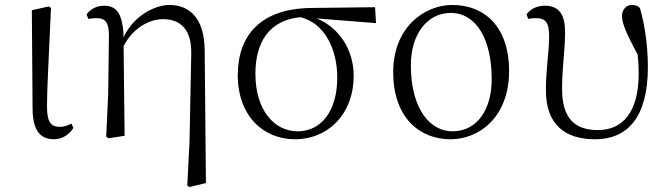

<svg xmlns="http://www.w3.org/2000/svg" viewBox="-20 -546 2683 772"><path d="M197 14C234 14 263 -10 275 -32L267 -49C253 -42 240 -36 220 -36C188 -36 169 -51 169 -116C169 -195 175 -282 185 -514L176 -520L108 -505L111 -110C111 -19 144 14 197 14Z M733 200 742 206 808 190 803 -343C802 -480 736 -526 661 -526C605 -526 517 -484 477 -396C474 -497 445 -523 398 -523C365 -523 341 -506 328 -488L335 -470C347 -472 357 -473 368 -473C404 -473 418 -456 418 -402L415 -169L407 3L416 10L481 0L477 -361C514 -433 580 -469 635 -469C704 -469 751 -429 749 -330L742 24Z M1167 14C1292 14 1402 -80 1402 -242C1402 -346 1343 -436 1253 -472L1492 -453L1488 -517L1232 -514C1031 -512 936 -407 936 -243C936 -84 1035 14 1167 14ZM1188 -477C1285 -453 1336 -349 1336 -234C1336 -95 1268 -18 1177 -18C1082 -18 1007 -104 1007 -249C1007 -380 1065 -465 1188 -477Z M1791 14C1905 14 2027 -73 2027 -261C2027 -435 1931 -526 1799 -526C1685 -526 1561 -435 1561 -256C1561 -68 1672 14 1791 14ZM1799 -18C1713 -18 1632 -102 1632 -285C1632 -408 1698 -494 1792 -494C1895 -494 1957 -389 1957 -227C1957 -109 1901 -18 1799 -18Z M2373 14C2502 14 2585 -73 2585 -276C2585 -365 2572 -448 2553 -514C2546 -522 2534 -526 2520 -526C2498 -526 2481 -507 2481 -482C2481 -453 2496 -416 2544 -326C2547 -298 2548 -274 2548 -250C2548 -93 2482 -23 2384 -23C2284 -23 2240 -78 2240 -189C2240 -276 2252 -340 2252 -418C2252 -484 2230 -523 2171 -523C2137 -523 2112 -509 2097 -488L2104 -470C2112 -472 2123 -473 2134 -473C2175 -473 2188 -455 2188 -398C2188 -342 2175 -267 2175 -183C2175 -44 2253 14 2373 14Z"/></svg>

Font: Noto Serif CJK KR Light
Style: Regular
Weight: 300
Designer: Ryoko NISHIZUKA 西塚涼子 (kana & ideographs); Frank Grießhammer (Latin, Greek & Cyrillic); Wenlong ZHANG 张文龙 (bopomofo); San
Foundry: Adobe
Version: Version 2.001;hotconv 1.1.0;makeotfexe 2.6.0